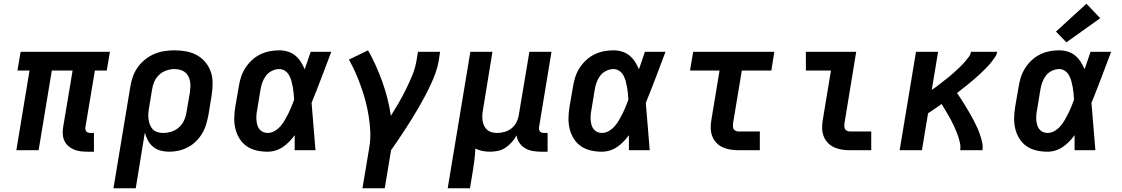

<svg xmlns="http://www.w3.org/2000/svg" viewBox="-20 -809 6040 1034"><path d="M450 8Q431 8 412.5 5.5Q394 3 377.5 -4Q361 -11 347.5 -23Q334 -35 326.5 -51.5Q319 -68 318 -87Q317 -106 320 -124L371 -429H259L188 0H68L139 -429H74L91 -530H572L555 -429H491L440 -124Q439 -118 440 -112Q441 -106 444.5 -101.5Q448 -97 454 -95Q460 -93 467 -93H486V8Z M591 205 682 -343Q686 -370 695.5 -396.5Q705 -423 722 -447Q739 -471 762.5 -489.5Q786 -508 812.5 -519Q839 -530 866.5 -534Q894 -538 921 -538Q953 -538 984 -532Q1015 -526 1041 -511.5Q1067 -497 1086.5 -473.5Q1106 -450 1115.5 -421.5Q1125 -393 1125 -361Q1125 -329 1120 -297L1102 -187Q1097 -162 1089.5 -137Q1082 -112 1068 -89Q1054 -66 1034.5 -47Q1015 -28 991 -15.5Q967 -3 941.5 2.5Q916 8 891 8Q867 8 844.5 2Q822 -4 804.5 -18.5Q787 -33 776.5 -53Q766 -73 760 -95L711 205ZM859 -93Q881 -93 903.5 -100Q926 -107 943.5 -123Q961 -139 971 -160Q981 -181 984 -203L1003 -313Q1005 -329 1005.5 -344Q1006 -359 1003 -373.5Q1000 -388 993 -400.5Q986 -413 974.5 -421.5Q963 -430 948.5 -433.5Q934 -437 919 -437Q898 -437 876 -429.5Q854 -422 837 -406Q820 -390 811 -369Q802 -348 799 -327L783 -230Q780 -214 779 -198Q778 -182 780 -167Q782 -152 787.5 -137.5Q793 -123 803 -112.5Q813 -102 828 -97.5Q843 -93 859 -93Z M1421 8Q1391 8 1362 1.5Q1333 -5 1309.5 -21Q1286 -37 1270.5 -61.5Q1255 -86 1248 -114Q1241 -142 1241.5 -172.5Q1242 -203 1247 -233L1266 -343Q1270 -369 1278 -394Q1286 -419 1301 -442.5Q1316 -466 1336.5 -485Q1357 -504 1381.5 -516Q1406 -528 1432 -533Q1458 -538 1484 -538Q1508 -538 1530.5 -531Q1553 -524 1570.5 -509.5Q1588 -495 1600 -476Q1612 -457 1621 -436Q1629 -459 1637 -482.5Q1645 -506 1653 -530H1764Q1738 -461 1712 -392.5Q1686 -324 1658 -255Q1664 -192 1668.5 -128Q1673 -64 1679 0H1567Q1567 -20 1567 -40.5Q1567 -61 1567 -81Q1554 -63 1538 -46.5Q1522 -30 1503.5 -17.5Q1485 -5 1464 1.5Q1443 8 1421 8ZM1421 -93Q1441 -93 1459 -103.5Q1477 -114 1490.5 -129.5Q1504 -145 1514 -162.5Q1524 -180 1533 -198Q1542 -216 1549.5 -234.5Q1557 -253 1564 -272Q1563 -289 1561.5 -306Q1560 -323 1557 -339.5Q1554 -356 1549.5 -372.5Q1545 -389 1537 -403.5Q1529 -418 1515 -427.5Q1501 -437 1484 -437Q1464 -437 1444.5 -427.5Q1425 -418 1412.5 -401.5Q1400 -385 1393 -365.5Q1386 -346 1383 -327L1365 -217Q1362 -203 1361 -189.5Q1360 -176 1361 -162.5Q1362 -149 1365.5 -136.5Q1369 -124 1376.5 -114Q1384 -104 1396 -98.5Q1408 -93 1421 -93Z M1932 205 1969 -16Q1976 -59 1974 -101Q1972 -143 1965.5 -184Q1959 -225 1948.5 -264.5Q1938 -304 1924.5 -342Q1911 -380 1895 -416.5Q1879 -453 1859 -488L1962 -538Q1985 -498 2004 -455.5Q2023 -413 2039 -368.5Q2055 -324 2066.5 -278.5Q2078 -233 2085 -185Q2107 -220 2127.5 -255.5Q2148 -291 2166 -327.5Q2184 -364 2199.5 -401Q2215 -438 2222 -477L2231 -530H2350L2342 -477Q2336 -445 2324.5 -413.5Q2313 -382 2298.5 -351Q2284 -320 2268 -290Q2252 -260 2235 -230.5Q2218 -201 2200 -172Q2182 -143 2163 -114Q2144 -85 2125 -56.5Q2106 -28 2086 0L2052 205Z M2391 205 2513 -530H2632L2581 -217Q2578 -202 2577.5 -187Q2577 -172 2579 -158Q2581 -144 2587.5 -131Q2594 -118 2604.5 -109Q2615 -100 2629 -96.5Q2643 -93 2658 -93Q2678 -93 2698.5 -99Q2719 -105 2735.5 -118.5Q2752 -132 2761.5 -151Q2771 -170 2774 -190L2831 -530H2950L2883 -124Q2882 -118 2883 -112Q2884 -106 2887.5 -101.5Q2891 -97 2897 -95Q2903 -93 2910 -93H2929V8H2893Q2870 8 2848 4Q2826 0 2807.5 -11Q2789 -22 2777 -40Q2765 -58 2762 -80Q2751 -60 2736 -43Q2721 -26 2702 -13.5Q2683 -1 2661.5 3.5Q2640 8 2619 8Q2598 8 2578 4Q2558 0 2540 -9Q2539 19 2535.5 47Q2532 75 2528 102L2511 205Z M3221 8Q3191 8 3162 1.5Q3133 -5 3109.5 -21Q3086 -37 3070.5 -61.5Q3055 -86 3048 -114Q3041 -142 3041.5 -172.5Q3042 -203 3047 -233L3066 -343Q3070 -369 3078 -394Q3086 -419 3101 -442.5Q3116 -466 3136.5 -485Q3157 -504 3181.5 -516Q3206 -528 3232 -533Q3258 -538 3284 -538Q3308 -538 3330.5 -531Q3353 -524 3370.5 -509.5Q3388 -495 3400 -476Q3412 -457 3421 -436Q3429 -459 3437 -482.5Q3445 -506 3453 -530H3564Q3538 -461 3512 -392.5Q3486 -324 3458 -255Q3464 -192 3468.5 -128Q3473 -64 3479 0H3367Q3367 -20 3367 -40.5Q3367 -61 3367 -81Q3354 -63 3338 -46.5Q3322 -30 3303.5 -17.5Q3285 -5 3264 1.5Q3243 8 3221 8ZM3221 -93Q3241 -93 3259 -103.5Q3277 -114 3290.5 -129.5Q3304 -145 3314 -162.5Q3324 -180 3333 -198Q3342 -216 3349.5 -234.5Q3357 -253 3364 -272Q3363 -289 3361.5 -306Q3360 -323 3357 -339.5Q3354 -356 3349.5 -372.5Q3345 -389 3337 -403.5Q3329 -418 3315 -427.5Q3301 -437 3284 -437Q3264 -437 3244.5 -427.5Q3225 -418 3212.5 -401.5Q3200 -385 3193 -365.5Q3186 -346 3183 -327L3165 -217Q3162 -203 3161 -189.5Q3160 -176 3161 -162.5Q3162 -149 3165.5 -136.5Q3169 -124 3176.5 -114Q3184 -104 3196 -98.5Q3208 -93 3221 -93Z M3957 0Q3935 0 3913 -3.5Q3891 -7 3871.5 -16Q3852 -25 3837.5 -40.5Q3823 -56 3815.5 -76Q3808 -96 3807.5 -118.5Q3807 -141 3811 -163L3855 -429H3696L3713 -530H4150L4134 -429H3975L3928 -146Q3927 -138 3927 -130Q3927 -122 3930.5 -115Q3934 -108 3941.5 -104.5Q3949 -101 3957 -101H4072V0Z M4557 0Q4535 0 4513 -3.5Q4491 -7 4471.5 -16Q4452 -25 4437.5 -40.5Q4423 -56 4415.5 -76Q4408 -96 4407.5 -118.5Q4407 -141 4411 -163L4455 -429H4320V-530H4591L4528 -146Q4527 -138 4527 -130Q4527 -122 4530.5 -115Q4534 -108 4541.5 -104.5Q4549 -101 4557 -101H4672V0Z M4825 0 4913 -530H5032L4998 -325Q5011 -334 5023 -342.5Q5035 -351 5046.5 -360.5Q5058 -370 5070 -379Q5082 -388 5093.5 -397.5Q5105 -407 5116 -417Q5127 -427 5138 -437Q5149 -447 5159.5 -458Q5170 -469 5179.5 -480Q5189 -491 5198 -503.5Q5207 -516 5209 -530H5350Q5348 -515 5339 -502Q5330 -489 5320.5 -476.5Q5311 -464 5300 -452.5Q5289 -441 5278 -430Q5267 -419 5255.5 -408.5Q5244 -398 5232 -387.5Q5220 -377 5208 -367Q5196 -357 5183.5 -347Q5171 -337 5158.5 -327.5Q5146 -318 5134 -308Q5146 -291 5157.5 -273Q5169 -255 5180 -237Q5191 -219 5201.5 -201Q5212 -183 5222 -164Q5232 -145 5241 -125.5Q5250 -106 5257 -86Q5264 -66 5269 -44Q5274 -22 5271 0H5151Q5154 -18 5150.5 -35.5Q5147 -53 5142 -69Q5137 -85 5130.5 -100.5Q5124 -116 5117 -131.5Q5110 -147 5102 -161.5Q5094 -176 5085.5 -191Q5077 -206 5068.5 -220Q5060 -234 5051 -249Q5033 -236 5014.5 -223.5Q4996 -211 4978 -199L4945 0Z M5621 8Q5591 8 5562 1.5Q5533 -5 5509.5 -21Q5486 -37 5470.5 -61.5Q5455 -86 5448 -114Q5441 -142 5441.5 -172.5Q5442 -203 5447 -233L5466 -343Q5470 -369 5478 -394Q5486 -419 5501 -442.5Q5516 -466 5536.5 -485Q5557 -504 5581.5 -516Q5606 -528 5632 -533Q5658 -538 5684 -538Q5708 -538 5730.5 -531Q5753 -524 5770.5 -509.5Q5788 -495 5800 -476Q5812 -457 5821 -436Q5829 -459 5837 -482.5Q5845 -506 5853 -530H5964Q5938 -461 5912 -392.5Q5886 -324 5858 -255Q5864 -192 5868.5 -128Q5873 -64 5879 0H5767Q5767 -20 5767 -40.5Q5767 -61 5767 -81Q5754 -63 5738 -46.5Q5722 -30 5703.5 -17.5Q5685 -5 5664 1.5Q5643 8 5621 8ZM5621 -93Q5641 -93 5659 -103.5Q5677 -114 5690.5 -129.5Q5704 -145 5714 -162.5Q5724 -180 5733 -198Q5742 -216 5749.5 -234.5Q5757 -253 5764 -272Q5763 -289 5761.5 -306Q5760 -323 5757 -339.5Q5754 -356 5749.5 -372.5Q5745 -389 5737 -403.5Q5729 -418 5715 -427.5Q5701 -437 5684 -437Q5664 -437 5644.5 -427.5Q5625 -418 5612.5 -401.5Q5600 -385 5593 -365.5Q5586 -346 5583 -327L5565 -217Q5562 -203 5561 -189.5Q5560 -176 5561 -162.5Q5562 -149 5565.5 -136.5Q5569 -124 5576.5 -114Q5584 -104 5596 -98.5Q5608 -93 5621 -93ZM5723 -581 5667 -639 5831 -789 5905 -711Z"/></svg>

Font: Iosevka Curly Extended
Style: Bold Italic
Weight: 700
Width: 7
Italic angle: -9°
Monospace: yes
Designer: Belleve Invis
Foundry: Belleve Invis
Version: Version 11.1.0; ttfautohint (v1.8.3)